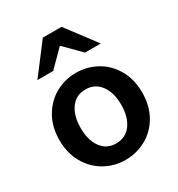

<svg xmlns="http://www.w3.org/2000/svg" viewBox="-194 -944 1004 1083"><g transform="rotate(-30 308.5 -402.5)"><path d="M39 -270Q39 -356 76.5 -420.5Q114 -485 175.5 -519Q237 -553 308 -553Q380 -553 442 -519Q504 -485 541 -420.5Q578 -356 578 -270Q578 -184 541 -119.5Q504 -55 442 -21Q380 13 308 13Q237 13 175.5 -21Q114 -55 76.5 -119.5Q39 -184 39 -270ZM441 -270Q441 -349 405.5 -397Q370 -445 308 -445Q247 -445 212 -397Q177 -349 177 -270Q177 -190 212 -142Q247 -94 308 -94Q370 -94 405.5 -142Q441 -190 441 -270ZM247 -818H369L514 -626H411L310 -728H305L204 -626H101Z"/></g></svg>

Font: Nebula Sans Semibold
Style: Regular
Weight: 600
Designer: Paul D. Hunt for Adobe (as Source Sans)
Foundry: Nebula Entertainment & Broadcasting LLC
Version: Version 1.010